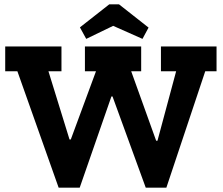

<svg xmlns="http://www.w3.org/2000/svg" viewBox="-20 -864 1028 884"><path d="M664 -737 636 -685 501 -745 377 -685 348 -738 483 -844H528ZM977 -536H925L746 0H651L498 -420H493L347 0H250L60 -536H4V-650H263V-536H203L300 -222H306L422 -536H371V-650H630V-536H584L699 -216H705L791 -536H721V-650H977Z"/></svg>

Font: Zilla Slab Bold
Style: Bold
Weight: 700
Designer: Typotheque.com
Foundry: Typotheque type foundry
Version: Version 1.1; 2017; ttfautohint (v1.6)